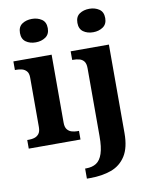

<svg xmlns="http://www.w3.org/2000/svg" viewBox="-106 -846 908 1162"><g transform="rotate(-10 348.5 -265.0)"><path d="M17 0V-53H29Q44 -53 60.5 -57.5Q77 -62 88.5 -76Q100 -90 100 -118V-422Q100 -449 88 -462Q76 -475 59.5 -479Q43 -483 29 -483H17V-536H252V-118Q252 -90 263.5 -76Q275 -62 292 -57.5Q309 -53 323 -53H335V0ZM171 -626Q135 -626 110.5 -643.5Q86 -661 86 -698Q86 -736 111 -753Q136 -770 172 -770Q206 -770 231.5 -753Q257 -736 257 -698Q257 -661 231.5 -643.5Q206 -626 171 -626ZM332 240V178H339Q376 178 401 162Q426 146 439 107Q452 68 452 0V-417Q452 -446 441 -460Q430 -474 412 -478.5Q394 -483 372 -483H369V-536H604V8Q604 97 571.5 148Q539 199 482.5 219.5Q426 240 352 240ZM524 -626Q488 -626 463.5 -643.5Q439 -661 439 -698Q439 -736 464 -753Q489 -770 525 -770Q559 -770 584.5 -753Q610 -736 610 -698Q610 -661 584.5 -643.5Q559 -626 524 -626Z"/></g></svg>

Font: Noto Serif Tamil
Style: Bold
Weight: 700
Designer: Indian Type Foundry, Tom Grace, and the Monotype Design Team
Foundry: Monotype Imaging Inc.
Version: Version 2.003